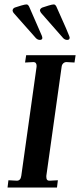

<svg xmlns="http://www.w3.org/2000/svg" viewBox="-20 -846 361 866"><path d="M56 -31Q73 -31 76 -53L145 -545V-550Q145 -557 141.5 -561.5Q138 -566 131 -566L93 -564L98 -597H321L316 -564L280 -566Q271 -566 265 -560Q259 -554 258 -545L189 -53V-48Q189 -30 204 -31L241 -33L237 0H14L18 -33ZM142 -674 41 -788Q36 -796 37 -800Q38 -808 47 -812Q58 -816 75.5 -821Q93 -826 99 -826Q103 -826 105.5 -824Q108 -822 111 -817Q112 -814 149 -730L169 -684Q171 -678 171 -674Q170 -666 160 -666Q150 -666 142 -674ZM265 -674Q173 -778 165 -788Q160 -796 160 -800Q162 -808 171 -812Q182 -816 199 -821Q216 -826 222 -826Q226 -826 228.5 -824Q231 -822 234 -817Q236 -812 278 -718L292 -684Q295 -677 294 -674Q293 -666 283 -666Q273 -666 265 -674Z"/></svg>

Font: Unna Medium
Style: Italic
Weight: 500
Italic angle: -8.05°
Designer: Jorge de Buen Unna
Foundry: Omnibus-Type
Version: Version 2.008